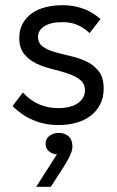

<svg xmlns="http://www.w3.org/2000/svg" viewBox="-20 -470 449 737"><path d="M205 10Q240 10 271.5 1.5Q303 -7 326.5 -24.5Q350 -42 364 -68.5Q378 -95 378 -130Q378 -172 359.5 -196Q341 -220 313 -233.5Q285 -247 252 -254.5Q219 -262 191 -270Q163 -278 144.5 -291Q126 -304 126 -329Q126 -354 150.5 -369.5Q175 -385 219 -385Q255 -385 280 -373Q305 -361 324 -343L366 -397Q354 -407 340 -416.5Q326 -426 308 -433.5Q290 -441 268 -445.5Q246 -450 220 -450Q186 -450 155.5 -442.5Q125 -435 102.5 -419Q80 -403 67 -379.5Q54 -356 54 -324Q54 -286 72.5 -263Q91 -240 119 -226.5Q147 -213 180 -205Q213 -197 241 -187.5Q269 -178 287.5 -163.5Q306 -149 306 -123Q306 -107 298.5 -94.5Q291 -82 277.5 -73Q264 -64 245 -59.5Q226 -55 204 -55Q162 -55 128 -70.5Q94 -86 68 -115L28 -63Q45 -46 64.5 -32.5Q84 -19 106 -9.5Q128 0 152.5 5Q177 10 205 10ZM236 119 218 92 119 247H175L212 190Q235 155 246.5 132Q258 109 258 93Q258 67 243.5 53.5Q229 40 205 40Q186 40 170.5 51Q155 62 155 82Q155 104 175.5 116Q196 128 236 119Z"/></svg>

Font: Tilda Sans VF
Style: Regular
Weight: 400
Designer: ParaType Ltd
Foundry: ParaType Ltd
Version: Version 1.010